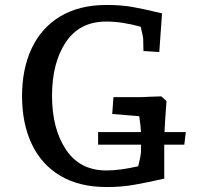

<svg xmlns="http://www.w3.org/2000/svg" viewBox="-20 -740 815 775"><path d="M69 -352Q69 -462 108 -545Q147 -628 223.5 -674Q300 -720 411 -720Q468 -720 514 -712Q560 -704 634 -686L623 -530L559 -534L558 -584Q558 -590 548 -632Q473 -653 409 -653Q301 -653 245.5 -569.5Q190 -486 190 -353Q190 -221 246 -136.5Q302 -52 409 -52Q465 -52 538 -69Q549 -113 549 -128V-156H376V-207H549Q548 -232 542 -271L433 -280L438 -348H549L599 -350L631 -351L652 -332Q645 -236 644 -207H730L724 -156H643V-19Q573 -3 521 6Q469 15 411 15Q300 15 223.5 -30.5Q147 -76 108 -159Q69 -242 69 -352Z"/></svg>

Font: Andada Pro SemiBold
Style: Regular
Weight: 600
Designer: Carolina Giovagnoli
Foundry: Huerta Tipografica
Version: Version 3.005